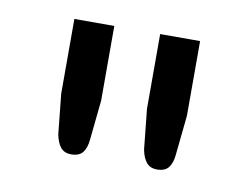

<svg xmlns="http://www.w3.org/2000/svg" viewBox="-42 -772 482 367"><g transform="rotate(10 198.5 -588.0)"><path d="M153.5 -716.5V-571.5L145.5 -494Q144 -478 137 -469.2Q130 -460.5 114.5 -460.5Q101.5 -460.5 94.2 -469.2Q87 -478 84 -494L76 -571.5V-716.5ZM320 -716.5V-571.5L312 -494Q310.5 -478 303.5 -469.2Q296.5 -460.5 281 -460.5Q268 -460.5 260.8 -469.2Q253.5 -478 250.5 -494L242.5 -571.5V-716.5Z"/></g></svg>

Font: Lato TR
Style: Regular
Weight: 400
Designer: Lukasz Dziedzic
Foundry: tyPoland Lukasz Dziedzic
Version: Version 1.104 2013